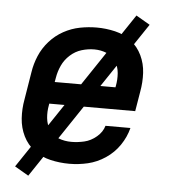

<svg xmlns="http://www.w3.org/2000/svg" viewBox="-50 -644 675 759"><g transform="rotate(5 288.0 -265.0)"><path d="M247 8Q284 8 320.5 -0.5Q357 -9 390 -31Q423 -53 445 -85.5Q467 -118 476 -154H377Q370 -129 347.5 -110Q325 -91 299 -85Q273 -79 248 -79Q221 -79 197.5 -88Q174 -97 160.5 -118Q147 -139 144.5 -164.5Q142 -190 147 -216L148 -222H489L502 -300Q509 -338 507 -375Q505 -412 489.5 -444.5Q474 -477 446 -499Q418 -521 382 -529.5Q346 -538 309 -538Q276 -538 242.5 -531.5Q209 -525 178 -508Q147 -491 123 -464Q99 -437 85.5 -405Q72 -373 67 -340L49 -230Q42 -192 44.5 -154.5Q47 -117 63 -84.5Q79 -52 107.5 -30.5Q136 -9 172.5 -0.5Q209 8 247 8ZM162 -309 165 -326Q169 -351 180 -375Q191 -399 211.5 -417.5Q232 -436 257 -443.5Q282 -451 307 -451Q333 -451 356 -441.5Q379 -432 392 -411.5Q405 -391 407 -365.5Q409 -340 404 -314L403 -309ZM90 69 516 -567 461 -599 35 37Z"/></g></svg>

Font: Iosevka Sparkle Medium Oblique
Style: Regular
Weight: 500
Italic angle: -9°
Designer: Belleve Invis
Foundry: Belleve Invis
Version: Version 4.5.0; ttfautohint (v1.8.3)